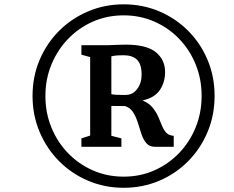

<svg xmlns="http://www.w3.org/2000/svg" viewBox="-20 -932 1083 888"><path d="M130.5 -488.5Q130.5 -577.5 163 -654.5Q195.5 -731.5 253.2 -789.2Q311 -847 387.8 -879.5Q464.5 -912 552 -912Q640 -912 716.5 -879.5Q793 -847 850.5 -789.2Q908 -731.5 940.2 -654.5Q972.5 -577.5 972.5 -488.5Q972.5 -399.5 940.2 -322.2Q908 -245 850.5 -186.8Q793 -128.5 716.5 -96Q640 -63.5 552 -63.5Q464.5 -63.5 387.8 -96Q311 -128.5 253.2 -186.8Q195.5 -245 163 -322.2Q130.5 -399.5 130.5 -488.5ZM190 -488.5Q190 -410.5 217.5 -343Q245 -275.5 294.2 -224.2Q343.5 -173 409.5 -144Q475.5 -115 552 -115Q628.5 -115 694.2 -144.2Q760 -173.5 809 -224.8Q858 -276 885.2 -343.5Q912.5 -411 912.5 -488.5Q912.5 -566 885.2 -633.5Q858 -701 809 -752Q760 -803 694.2 -832Q628.5 -861 552 -861Q475 -861 409 -831.8Q343 -802.5 294 -751.2Q245 -700 217.5 -632.5Q190 -565 190 -488.5ZM397 -305V-668L356.5 -679V-723H443.5Q465.5 -722.5 482.2 -723Q499 -723.5 517.2 -724.5Q535.5 -725.5 562.5 -725.5Q657.5 -725.5 700.5 -690.8Q743.5 -656 743.5 -599Q743.5 -551 718.8 -515Q694 -479 639 -467.5Q669 -455 685.5 -434.8Q702 -414.5 711.8 -392.5Q721.5 -370.5 729.2 -350.8Q737 -331 749.2 -318Q761.5 -305 783.5 -304V-253H697.5Q671.5 -253 657.2 -269.5Q643 -286 634.5 -311.2Q626 -336.5 617.8 -363.5Q609.5 -390.5 596.2 -412Q583 -433.5 558 -441.5L495 -442V-304L541.5 -292V-253H356.5V-292ZM495 -496.5Q503 -494.5 515 -493.8Q527 -493 539.8 -493Q552.5 -493 561.5 -493Q594 -493 614.5 -520.5Q635 -548 635 -586.5Q635 -634.5 614 -655.5Q593 -676.5 551 -676.5Q537.5 -676.5 524 -675.8Q510.5 -675 495 -671.5Z"/></svg>

Font: Merriweather 48pt SemiBold
Style: Italic
Weight: 600
Italic angle: -7.8°
Designer: Eben Sorkin
Foundry: Eben Sorkin
Version: Version 2.101